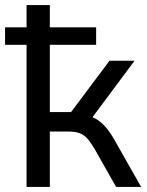

<svg xmlns="http://www.w3.org/2000/svg" viewBox="-20 -739 582 759"><path d="M85 0V-562H0V-631H85V-719H177V-631H360V-562H177V-296H261L413 -499H512L331 -256L313 -284Q341 -280 361 -268Q381 -256 399.5 -234.5Q418 -213 438 -176L538 0H439L354 -150Q339 -176 325 -191.5Q311 -207 293.5 -213Q276 -219 249 -219H177V0Z"/></svg>

Font: Nunitoga
Style: Medium
Weight: 500
Designer: Vernon Adams
Foundry: Vernon Adams
Version: Version 1.0